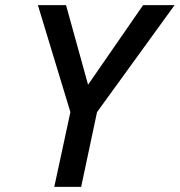

<svg xmlns="http://www.w3.org/2000/svg" viewBox="-20 -730 702 750"><path d="M192 0 255 -292 128 -710H238L324 -399L539 -710H662L359 -292L297 0Z"/></svg>

Font: Geist Mono Medium
Style: Italic
Weight: 500
Italic angle: -12°
Monospace: yes
Designer: Basement.studio, Andrés Briganti, Mateo Zaragoza
Foundry: Basement.studio, Vercel, Andrés Briganti, Guido Ferreyra, Mateo Zaragoza
Version: Version 1.500; ttfautohint (v1.8.4.7-5d5b)